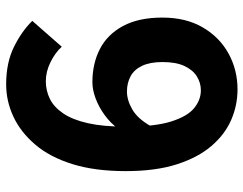

<svg xmlns="http://www.w3.org/2000/svg" viewBox="-106 -690 810 639"><g transform="rotate(90 299.5 -371.0)"><path d="M261 14Q189 14 136.5 -12Q84 -38 50 -73L136 -171Q156 -149 187.5 -133.5Q219 -118 251 -118Q282 -118 309.5 -131.5Q337 -145 358 -176Q379 -207 390.5 -258Q402 -309 402 -384Q402 -480 385 -534.5Q368 -589 340.5 -611.5Q313 -634 281 -634Q256 -634 234.5 -620.5Q213 -607 200 -579Q187 -551 187 -506Q187 -465 199.5 -438.5Q212 -412 234.5 -400Q257 -388 285 -388Q314 -388 345 -406Q376 -424 400 -467L409 -359Q390 -333 363 -313.5Q336 -294 307.5 -283.5Q279 -273 254 -273Q192 -273 143.5 -298Q95 -323 67 -375Q39 -427 39 -506Q39 -584 71.5 -640Q104 -696 158.5 -726Q213 -756 278 -756Q331 -756 379.5 -735Q428 -714 466.5 -669Q505 -624 527.5 -553.5Q550 -483 550 -384Q550 -281 526.5 -206Q503 -131 461.5 -82.5Q420 -34 368.5 -10Q317 14 261 14Z"/></g></svg>

Font: Noto Sans TC ExtraBold
Style: Regular
Weight: 800
Designer: Ryoko NISHIZUKA  (kana, bopomofo & ideographs); Paul D. Hunt (Latin, Greek & Cyrillic); Sandoll Communications , Soo-you
Foundry: Adobe
Version: Version 2.004-H2;hotconv 1.0.118;makeotfexe 2.5.65603